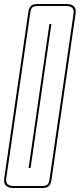

<svg xmlns="http://www.w3.org/2000/svg" viewBox="-24 -840 398 960"><path d="M43 100Q18 100 6 88.5Q-6 77 -3 53L117 -775Q120 -799 130 -809.5Q140 -820 163 -820H308Q333 -820 345 -808.5Q357 -797 354 -773L234 55Q231 79 221 89.5Q211 100 188 100ZM7 54Q5 73 14.5 81.5Q24 90 43 90H188Q207 90 214.5 81.5Q222 73 224 54L344 -774Q346 -793 336.5 -801.5Q327 -810 308 -810H163Q144 -810 136.5 -801.5Q129 -793 127 -774ZM223 -720H233L129 0H119Z"/></svg>

Font: Bungee Outline
Style: Regular
Weight: 400
Designer: David Jonathan Ross
Foundry: David Jonathan Ross
Version: Version 1.000;PS 1.0;hotconv 1.0.72;makeotf.lib2.5.5900